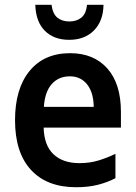

<svg xmlns="http://www.w3.org/2000/svg" viewBox="-20 -775 570 805"><path d="M299 10Q177 10 110 -62.5Q43 -135 43 -271Q43 -403 104 -477.5Q165 -552 274 -552Q373 -552 430 -488Q487 -424 487 -306V-240H163Q165 -165 204.5 -128Q244 -91 313 -91Q357 -91 394 -102.5Q431 -114 464 -130V-28Q432 -11 391.5 -0.5Q351 10 299 10ZM373 -327Q372 -388 345 -421.5Q318 -455 273 -455Q226 -455 197 -422.5Q168 -390 164 -327ZM270 -608Q206 -608 168 -646Q130 -684 128 -755H196Q201 -717 220.5 -701Q240 -685 271 -685Q301 -685 321 -701Q341 -717 345 -755H414Q413 -687 374 -647.5Q335 -608 270 -608Z"/></svg>

Font: Noto Sans Mono Condensed SemiBold
Style: Regular
Weight: 600
Width: 3
Designer: Monotype Design Team
Foundry: Monotype Imaging Inc.
Version: Version 2.014